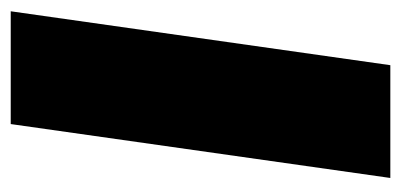

<svg xmlns="http://www.w3.org/2000/svg" viewBox="-210 -520 730 349"><g transform="rotate(-90 154.5 -345.0)"><path d="M309 -690 211 0H6L104 -690Z"/></g></svg>

Font: Exo 2 Black
Style: Italic
Weight: 900
Italic angle: -8°
Designer: Natanael Gama
Foundry: Natanael Gama
Version: Version 2.010